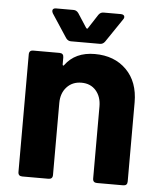

<svg xmlns="http://www.w3.org/2000/svg" viewBox="-51 -737 649 781"><g transform="rotate(5 273.5 -346.5)"><path d="M498 -340V-17Q498 0 481 0H374Q357 0 357 -17V-311Q357 -351 335 -376Q313 -401 276 -401Q239 -401 216 -376Q193 -351 193 -311V-17Q193 0 176 0H69Q52 0 52 -17V-497Q52 -514 69 -514H176Q193 -514 193 -497V-469Q193 -465 195 -464Q197 -463 199 -466Q240 -522 320 -522Q400 -522 449 -473Q498 -424 498 -340ZM198 -576 135 -672Q132 -678 132 -682Q132 -687 135.5 -690Q139 -693 146 -693H218Q230 -693 238 -682L275 -625Q277 -622 279.5 -622Q282 -622 283 -625L320 -682Q328 -693 340 -693H411Q418 -693 422 -690Q426 -687 426 -682Q426 -677 422 -672L357 -576Q349 -565 337 -565H218Q206 -565 198 -576Z"/></g></svg>

Font: Barlow
Style: Bold
Weight: 700
Designer: Jeremy Tribby
Foundry: Jeremy Tribby
Version: Version 1.101 August 23, 2024